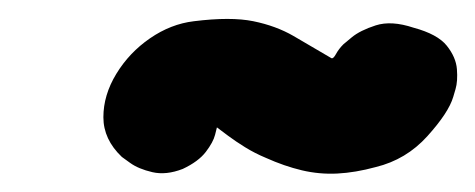

<svg xmlns="http://www.w3.org/2000/svg" viewBox="-20 -426 515 208"><path d="M178 -243Q160 -236 145 -239.5Q130 -243 121 -249.5Q112 -256 112 -256Q92 -275 92 -299Q92 -323 106 -346Q120 -369 142.5 -384.5Q165 -400 190 -403Q230 -408 254.5 -403Q279 -398 298 -387Q317 -376 339 -363Q341 -362 344 -367.5Q347 -373 352 -378Q352 -378 361 -385.5Q370 -393 387 -398.5Q404 -404 428 -396Q454 -389 464 -376.5Q474 -364 475 -351Q476 -338 473.5 -329.5Q471 -321 471 -321Q466 -304 443 -278.5Q420 -253 387 -245Q365 -239 345.5 -238Q326 -237 307 -241.5Q288 -246 268 -255Q256 -260 245.5 -266.5Q235 -273 227 -279Q219 -285 215 -288Q215 -288 213 -280Q211 -272 203 -261.5Q195 -251 178 -243Z"/></svg>

Font: Sour Gummy Black
Style: Italic
Weight: 900
Italic angle: -11.3°
Designer: Stefie Justprince
Foundry: Eifetstype
Version: Version 1.000